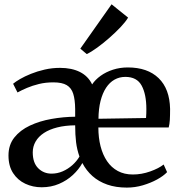

<svg xmlns="http://www.w3.org/2000/svg" viewBox="-20 -862 837 894"><path d="M174 10Q133 10 97.8 -6.5Q62.5 -23 41 -56Q19.5 -89 19.5 -138Q19.5 -187.5 46.8 -221.8Q74 -256 119.2 -277.2Q164.5 -298.5 219.8 -308.2Q275 -318 330 -318.5V-354.5Q329.5 -398 321 -425.2Q312.5 -452.5 290.8 -465.5Q269 -478.5 228.5 -478.5Q192.5 -478.5 161.8 -471Q131 -463.5 105.8 -452.8Q80.5 -442 61.5 -431.5L41 -472Q52 -481.5 73.5 -494Q95 -506.5 124 -518.2Q153 -530 187.8 -538Q222.5 -546 259.5 -546Q314 -546 352.2 -526.8Q390.5 -507.5 409 -469Q423.5 -491 448.5 -509Q473.5 -527 506 -537.5Q538.5 -548 575 -548Q667 -548 718.5 -498.2Q770 -448.5 772 -355Q772 -324 770.8 -303.5Q769.5 -283 765.5 -268.5H438Q438 -221 448.2 -181Q458.5 -141 478.5 -111.5Q498.5 -82 528.5 -65.8Q558.5 -49.5 598.5 -49.5Q639.5 -49.5 679.5 -63.8Q719.5 -78 742 -96L758 -60.5Q741 -42.5 711.2 -26.2Q681.5 -10 645 0.8Q608.5 11.5 570.5 11.5Q519.5 11.5 479.5 -2.5Q439.5 -16.5 410.5 -42.2Q381.5 -68 363.5 -103Q347 -73 319.2 -47.2Q291.5 -21.5 254.8 -5.8Q218 10 174 10ZM438.5 -309 660 -312.5Q661 -323 661.2 -333.8Q661.5 -344.5 661.5 -354Q661.5 -423 639.5 -463.5Q617.5 -504 563.5 -504Q536 -504 513.2 -491.2Q490.5 -478.5 474 -453.5Q457.5 -428.5 448.2 -392.2Q439 -356 438.5 -309ZM220 -53.5Q247 -53.5 271.8 -64.2Q296.5 -75 316.8 -93Q337 -111 350 -133Q338.5 -165 334.2 -200Q330 -235 330 -278.5Q283.5 -278 246.8 -268.8Q210 -259.5 184.5 -242.8Q159 -226 145.8 -203Q132.5 -180 132.5 -152.5Q132.5 -104 157.8 -78.8Q183 -53.5 220 -53.5ZM383.5 -610.5 354 -635.5 499.5 -842 576.5 -780Q564.5 -760 541 -735.2Q517.5 -710.5 489 -685.5Q460.5 -660.5 433 -640.5Q405.5 -620.5 384.5 -610.5Z"/></svg>

Font: Merriweather 72pt Medium
Style: Regular
Weight: 500
Version: Version 2.100